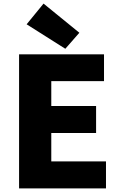

<svg xmlns="http://www.w3.org/2000/svg" viewBox="-20 -1047 670 1067"><path d="M86 0H569V-150H265V-308H514V-458H265V-596H558V-745H86ZM343 -776 421 -865 222 -1027 128 -912Z"/></svg>

Font: Noto Sans CJK HK Black
Style: Regular
Weight: 900
Designer: Ryoko NISHIZUKA 西塚涼子 (kana, bopomofo & ideographs); Paul D. Hunt (Latin, Greek & Cyrillic); Sandoll Communications 산돌커뮤니
Foundry: Adobe
Version: Version 2.004;hotconv 1.0.118;makeotfexe 2.5.65603